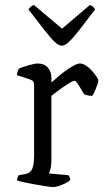

<svg xmlns="http://www.w3.org/2000/svg" viewBox="-20 -757 419 777"><path d="M195 0Q187 0 168 -3Q149 -6 125.5 -10Q102 -14 81 -18.5Q60 -23 49 -27Q49 -34 51.5 -40Q54 -46 56 -48L84 -53Q95 -55 102.5 -62Q110 -69 114 -85Q118 -101 118 -126V-413Q118 -422 114 -427.5Q110 -433 100 -436L48 -453Q49 -462 52 -469Q55 -476 56 -479Q71 -486 96 -493Q121 -500 133 -500Q159 -500 173.5 -483.5Q188 -467 188 -441V-423Q197 -431 212.5 -444.5Q228 -458 245 -470.5Q262 -483 278 -491.5Q294 -500 304 -500Q315 -500 328 -491.5Q341 -483 352 -470.5Q363 -458 370.5 -447Q378 -436 378 -431Q378 -427 374.5 -416Q371 -405 365.5 -392Q360 -379 353 -369Q343 -369 333.5 -371.5Q324 -374 320 -376Q314 -386 306.5 -399Q299 -412 292.5 -421Q286 -430 281 -430Q275 -430 262 -422Q249 -414 234 -403.5Q219 -393 206.5 -383.5Q194 -374 188 -369V-110Q188 -89 184.5 -74.5Q181 -60 178 -55L257 -48Q259 -46 261.5 -41Q264 -36 264 -28Q258 -22 245 -15.5Q232 -9 218.5 -4.5Q205 0 195 0ZM230 -572Q218 -572 201.5 -587.5Q185 -603 159.5 -635.5Q134 -668 95 -719Q97 -722 102.5 -728Q108 -734 117 -737L231 -641L344 -737Q353 -733 358 -728Q363 -723 365 -719Q325 -666 299.5 -633.5Q274 -601 258 -586.5Q242 -572 230 -572Z"/></svg>

Font: Texturina 12pt ExtraLight
Style: Regular
Weight: 250
Designer: Guillermo Torres Carreño
Foundry: Omnibus-Type
Version: Version 1.002